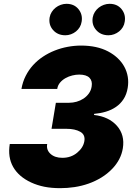

<svg xmlns="http://www.w3.org/2000/svg" viewBox="-20 -976 715 1006"><path d="M31.2 -221.6H227.3Q221.6 -190.7 244.7 -169.7Q267.4 -149.1 306.8 -149.1Q352.3 -149.1 384.6 -176.1Q416.2 -202.4 421.9 -235.8Q427.9 -269.9 400.6 -285.5Q373.2 -301.1 328.1 -301.1H250L272.7 -437.5H342.3Q361.9 -437.5 381.4 -443Q400.9 -448.5 417.4 -459.3Q433.9 -470.2 445.5 -486.2Q457 -502.1 460.2 -522.7Q465.2 -551.5 448.9 -568.4Q432.5 -585.2 394.9 -585.2Q377.8 -585.2 358.8 -580.6Q339.8 -576 323.2 -566.6Q306.5 -557.2 294.6 -543.1Q282.7 -529.1 279.8 -509.9H92.3Q98.7 -546.9 114.5 -578.1Q130.3 -609.4 153.2 -634.6Q176.1 -659.8 205.1 -679Q234 -698.2 266.7 -711.1Q299.4 -724.1 334.5 -730.6Q369.7 -737.2 404.8 -737.2Q487.9 -737.2 546.2 -706.7Q575.3 -691.4 596.9 -670.8Q618.6 -650.2 631.7 -625.7Q644.9 -601.2 649.5 -573.3Q654.1 -545.5 649.1 -515.6Q643.5 -481.2 627.3 -456.5Q611.2 -431.8 587.5 -415.7Q563.9 -399.5 534.6 -390.8Q505.3 -382.1 473 -379.3V-373.6Q550.1 -364.7 592.7 -316.8Q634.9 -268.8 623.6 -198.9Q614 -139.6 568.5 -92Q542.6 -65 510.8 -45.6Q479 -26.3 443.5 -13.8Q408 -1.4 370.4 4.3Q332.7 9.9 295.5 9.9Q249.6 9.9 212.5 2.5Q175.4 -5 143.1 -19.9Q78.1 -50.1 49 -101.2Q19.9 -152.3 31.2 -221.6ZM465.9 -884.9Q468.8 -900.6 477.1 -913.5Q485.4 -926.5 497.3 -935.9Q509.2 -945.3 524 -950.6Q538.7 -956 554 -956Q594.1 -956 616.8 -928.3Q639.9 -899.9 633.5 -862.2Q631.4 -846.9 623.6 -833.8Q615.8 -820.7 604 -811.3Q592.3 -801.8 577.9 -796.5Q563.6 -791.2 548.3 -791.2Q507.8 -791.2 483.7 -818.9Q459.5 -846.6 465.9 -884.9ZM240.1 -884.9Q242.9 -900.6 251.2 -913.5Q259.6 -926.5 271.5 -935.9Q283.4 -945.3 298.1 -950.6Q312.9 -956 328.1 -956Q368.3 -956 391 -928.3Q414.1 -899.9 407.7 -862.2Q405.5 -846.9 397.7 -833.8Q389.9 -820.7 378.2 -811.3Q366.5 -801.8 352.1 -796.5Q337.7 -791.2 322.4 -791.2Q282 -791.2 257.8 -818.9Q233.7 -846.6 240.1 -884.9Z"/></svg>

Font: Inter P Black
Style: Italic
Weight: 900
Italic angle: -9.40001°
Designer: Rasmus Andersson
Foundry: rsms
Version: Version 3.018;git-588b23468